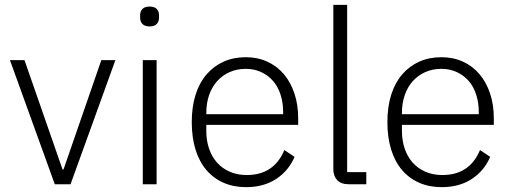

<svg xmlns="http://www.w3.org/2000/svg" viewBox="-20 -760 2109 792"><path d="M21 -512H81L238 -61H242L398 -512H456L271 0H206Z M597 -651Q577 -651 567.5 -661Q558 -671 558 -687V-697Q558 -713 567.5 -723Q577 -733 597 -733Q617 -733 626.5 -723Q636 -713 636 -697V-687Q636 -671 626.5 -661Q617 -651 597 -651ZM569 -512H626V0H569Z M995 12Q944 12 902.5 -6Q861 -24 831.5 -58.5Q802 -93 786.5 -143Q771 -193 771 -256Q771 -319 786.5 -368.5Q802 -418 831.5 -452.5Q861 -487 902 -505.5Q943 -524 994 -524Q1043 -524 1083 -505.5Q1123 -487 1151 -454Q1179 -421 1194.5 -374.5Q1210 -328 1210 -272V-245H831V-220Q831 -180 842.5 -146.5Q854 -113 875.5 -89Q897 -65 928 -51.5Q959 -38 998 -38Q1110 -38 1153 -141L1195 -113Q1171 -56 1119.5 -22Q1068 12 995 12ZM994 -476Q957 -476 927 -462.5Q897 -449 875.5 -425Q854 -401 842.5 -367.5Q831 -334 831 -294V-289H1148V-297Q1148 -337 1137 -370.5Q1126 -404 1105.5 -427Q1085 -450 1056.5 -463Q1028 -476 994 -476Z M1418 0Q1387 0 1371 -17Q1355 -34 1355 -62V-740H1412V-50H1491V0Z M1802 12Q1751 12 1709.5 -6Q1668 -24 1638.5 -58.5Q1609 -93 1593.5 -143Q1578 -193 1578 -256Q1578 -319 1593.5 -368.5Q1609 -418 1638.5 -452.5Q1668 -487 1709 -505.5Q1750 -524 1801 -524Q1850 -524 1890 -505.5Q1930 -487 1958 -454Q1986 -421 2001.5 -374.5Q2017 -328 2017 -272V-245H1638V-220Q1638 -180 1649.5 -146.5Q1661 -113 1682.5 -89Q1704 -65 1735 -51.5Q1766 -38 1805 -38Q1917 -38 1960 -141L2002 -113Q1978 -56 1926.5 -22Q1875 12 1802 12ZM1801 -476Q1764 -476 1734 -462.5Q1704 -449 1682.5 -425Q1661 -401 1649.5 -367.5Q1638 -334 1638 -294V-289H1955V-297Q1955 -337 1944 -370.5Q1933 -404 1912.5 -427Q1892 -450 1863.5 -463Q1835 -476 1801 -476Z"/></svg>

Font: IBM Plex Sans Thai Looped Light
Style: Regular
Weight: 300
Designer: Mike Abbink, Paul van der Laan, Pieter van Rosmalen, Ben Mitchell, Mark Frömberg
Foundry: Bold Monday
Version: Version 1.1